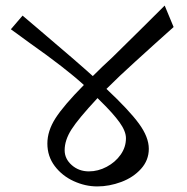

<svg xmlns="http://www.w3.org/2000/svg" viewBox="-20 -696 671 689"><path d="M514 -162Q514 -121 486 -90Q458 -59 415 -43Q372 -27 329 -27Q286 -27 244.5 -46Q203 -65 176.5 -100Q150 -135 150 -181Q150 -226 179 -271.5Q208 -317 281 -391Q214 -452 89 -540L19 -591L61 -640L121 -589Q259 -472 313 -423Q349 -459 383 -490Q493 -598 571 -676L603 -599Q560 -560 535 -538Q522 -526 465 -474.5Q408 -423 362 -377Q443 -301 478.5 -252.5Q514 -204 514 -162ZM432 -200Q432 -225 409 -257Q386 -289 341 -333L330 -344Q261 -270 236.5 -231.5Q212 -193 212 -157Q212 -126 237.5 -103.5Q263 -81 299 -81Q332 -81 363 -97.5Q394 -114 413 -141Q432 -168 432 -200Z"/></svg>

Font: Martel Light
Style: Regular
Weight: 300
Designer: Dan Reynolds
Foundry: Dan Reynolds
Version: Version 1.001; ttfautohint (v1.1) -l 5 -r 5 -G 72 -x 0 -D la